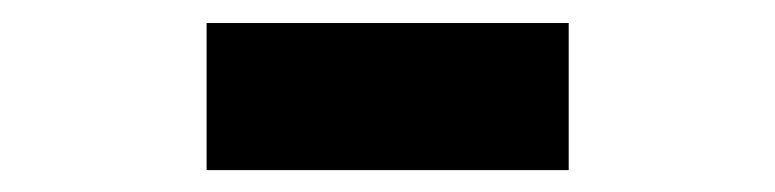

<svg xmlns="http://www.w3.org/2000/svg" viewBox="-20 -390 690 171"><path d="M164 -238.5V-369.5H486.5V-238.5Z"/></svg>

Font: Trispace Thin
Style: Bold
Weight: 700
Version: Version 1.210